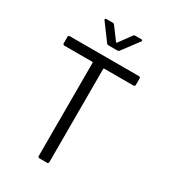

<svg xmlns="http://www.w3.org/2000/svg" viewBox="-212 -1002 993 1111"><g transform="rotate(30 284.0 -446.0)"><path d="M323 -772 404 -880C409 -886 406 -892 398 -892H358C353 -892 349 -891 346 -886L286 -804C285 -802 281 -802 280 -804L219 -886C216 -891 211 -892 206 -892H165C157 -892 154 -886 159 -880L239 -772C242 -767 247 -766 252 -766H310C315 -766 320 -767 323 -772ZM493 -700H31C25 -700 21 -696 21 -690V-647C21 -641 25 -637 31 -637H218C220 -637 222 -635 222 -633V-10C222 -4 226 0 232 0H283C289 0 293 -4 293 -10V-633C293 -635 295 -637 297 -637H493C499 -637 503 -641 503 -647V-690C503 -696 499 -700 493 -700Z"/></g></svg>

Font: Elastic
Style: elastic
Weight: 400
Designer: Jeremy Tribby
Foundry: Tribby Type
Version: Version 1.422;hotconv 1.0.109;makeotfexe 2.5.65596